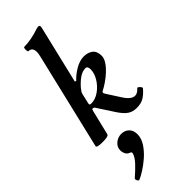

<svg xmlns="http://www.w3.org/2000/svg" viewBox="-331 -760 1113 1113"><g transform="rotate(-45 225.5 -203.5)"><path d="M64 13Q15 13 18 0L159 -593Q162 -604 163 -612Q164 -620 164 -626Q164 -664 133 -664Q129 -664 127.5 -673Q126 -682 127.5 -690.5Q129 -699 133 -699Q160 -699 192.5 -705Q225 -711 253 -721Q262 -724 265.5 -724.5Q269 -725 273 -725Q284 -725 284 -716Q284 -712 283.5 -709Q283 -706 282 -702L198 -350L206 -346Q229 -372 266 -394Q303 -416 337 -416Q370 -416 392 -399.5Q414 -383 414 -345Q414 -325 400 -303Q386 -281 364 -260.5Q342 -240 318 -223.5Q294 -207 274 -197Q262 -192 272 -176L324 -95Q356 -44 387 -44Q407 -44 426 -66Q430 -70 436.5 -65Q443 -60 448 -53Q453 -46 449 -42Q427 -16 403.5 -1.5Q380 13 344 13Q313 13 290.5 -1.5Q268 -16 243 -53L176 -156Q173 -161 169.5 -163.5Q166 -166 159 -166Q155 -166 152 -153L115 0Q112 13 64 13ZM176 -192Q210 -192 241.5 -214.5Q273 -237 293 -270Q313 -303 313 -334Q313 -361 296 -361Q272 -361 247.5 -345Q223 -329 196 -298Q181 -280 178 -267L164 -207Q164 -206 163.5 -204Q163 -202 163 -199Q163 -192 176 -192ZM62 317Q53 321 47.5 309Q42 297 48 292Q85 260 109 234Q133 208 140 186Q145 173 134 169Q117 164 109.5 149.5Q102 135 102 118Q102 92 123.5 73.5Q145 55 173 55Q202 55 220.5 73Q239 91 239 123Q239 157 217.5 189.5Q196 222 165.5 248.5Q135 275 106 293Q77 311 62 317Z"/></g></svg>

Font: Junicode
Style: Bold Italic
Weight: 700
Italic angle: -11°
Designer: Peter S. Baker
Version: Version 2.100; ttfautohint (v1.8.4)